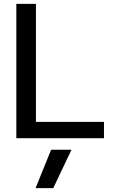

<svg xmlns="http://www.w3.org/2000/svg" viewBox="-20 -719 586 999"><path d="M65 -699H167V-85H521V0H65ZM246 60H352L257 260H165Z"/></svg>

Font: Prompt
Style: Regular
Weight: 400
Designer: Katatrad Team
Foundry: CadsonDemak
Version: Version 1.001